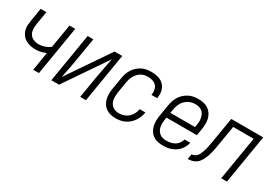

<svg xmlns="http://www.w3.org/2000/svg" viewBox="6 -1144 2488 1769"><g transform="rotate(30 1250.0 -260.0)"><path d="M317 0 349 -196Q323 -185 296.5 -178.5Q270 -172 244 -172Q215 -172 187 -177.5Q159 -183 135.5 -196.5Q112 -210 96 -231.5Q80 -253 72.5 -279.5Q65 -306 67.5 -335Q70 -364 75 -393L96 -520H157L134 -384Q131 -364 130 -344.5Q129 -325 132.5 -306.5Q136 -288 146 -272.5Q156 -257 171.5 -247Q187 -237 205.5 -232.5Q224 -228 243 -228Q274 -228 304.5 -238.5Q335 -249 361 -269L403 -520H464L378 0Z M510 0 596 -520H657L622 -312Q617 -278 610.5 -244Q604 -210 598 -175L590 -137Q587 -121 584 -105.5Q581 -90 578 -74L882 -520H964L878 0H817L851 -208Q861 -268 873 -327.5Q885 -387 896 -446L592 0Z M1197 8Q1168 8 1141.5 1.5Q1115 -5 1093.5 -20Q1072 -35 1058 -57.5Q1044 -80 1038 -106.5Q1032 -133 1032.5 -161Q1033 -189 1038 -218L1058 -338Q1062 -363 1070 -387.5Q1078 -412 1092.5 -435Q1107 -458 1127.5 -476.5Q1148 -495 1171.5 -507Q1195 -519 1220.5 -523.5Q1246 -528 1271 -528Q1296 -528 1320 -524Q1344 -520 1365.5 -510.5Q1387 -501 1403 -484.5Q1419 -468 1428.5 -446.5Q1438 -425 1440 -401Q1442 -377 1438 -352L1437 -344H1376L1377 -350Q1381 -375 1376 -399.5Q1371 -424 1355.5 -441Q1340 -458 1316 -465.5Q1292 -473 1267 -473Q1248 -473 1230 -469Q1212 -465 1194.5 -455Q1177 -445 1164 -430.5Q1151 -416 1141 -399.5Q1131 -383 1125.5 -365Q1120 -347 1117 -329L1097 -209Q1094 -189 1093.5 -169.5Q1093 -150 1096 -131.5Q1099 -113 1108 -96.5Q1117 -80 1131 -68.5Q1145 -57 1163 -52Q1181 -47 1201 -47Q1226 -47 1252 -55.5Q1278 -64 1298.5 -82.5Q1319 -101 1331.5 -125.5Q1344 -150 1348 -175V-176H1409V-175Q1405 -151 1396 -127Q1387 -103 1372 -81Q1357 -59 1337.5 -41.5Q1318 -24 1294.5 -12.5Q1271 -1 1246 3.5Q1221 8 1197 8Z M1700 8Q1671 8 1644 2Q1617 -4 1595 -19Q1573 -34 1559 -56.5Q1545 -79 1538.5 -105.5Q1532 -132 1532.5 -160.5Q1533 -189 1538 -218L1558 -338Q1562 -363 1570 -387.5Q1578 -412 1592.5 -435Q1607 -458 1627.5 -476.5Q1648 -495 1672 -507Q1696 -519 1721 -523.5Q1746 -528 1771 -528Q1800 -528 1827.5 -522Q1855 -516 1877 -501Q1899 -486 1914 -463.5Q1929 -441 1935.5 -414.5Q1942 -388 1941.5 -359.5Q1941 -331 1936 -302L1924 -232H1601L1597 -209Q1594 -189 1593 -169Q1592 -149 1596 -130.5Q1600 -112 1609.5 -95.5Q1619 -79 1633 -68Q1647 -57 1665.5 -52Q1684 -47 1704 -47Q1726 -47 1749 -51.5Q1772 -56 1792.5 -68Q1813 -80 1827 -99.5Q1841 -119 1846 -141H1907Q1902 -119 1891.5 -97.5Q1881 -76 1865.5 -58Q1850 -40 1830 -27Q1810 -14 1788.5 -6Q1767 2 1744.5 5Q1722 8 1700 8ZM1872 -288 1876 -311Q1880 -331 1880.5 -350.5Q1881 -370 1877 -388.5Q1873 -407 1865 -423.5Q1857 -440 1842.5 -451.5Q1828 -463 1809.5 -468Q1791 -473 1771 -473Q1753 -473 1734.5 -469Q1716 -465 1698.5 -455.5Q1681 -446 1666.5 -432Q1652 -418 1642 -401Q1632 -384 1626 -365.5Q1620 -347 1617 -329L1610 -288Z M2317 0 2394 -465H2176L2140 -247Q2136 -227 2132.5 -206.5Q2129 -186 2124 -166Q2119 -146 2112 -126Q2105 -106 2095.5 -86.5Q2086 -67 2073 -49.5Q2060 -32 2041 -20.5Q2022 -9 2001.5 -4.5Q1981 0 1961 0L1970 -55Q1984 -55 1999 -62Q2014 -69 2024.5 -81Q2035 -93 2041 -107.5Q2047 -122 2052.5 -136.5Q2058 -151 2062 -166Q2066 -181 2068.5 -195.5Q2071 -210 2074 -225Q2077 -240 2080 -255L2124 -520H2464L2378 0Z"/></g></svg>

Font: Iosevka Light Oblique
Style: Regular
Weight: 300
Italic angle: -9°
Monospace: yes
Designer: Belleve Invis
Foundry: Belleve Invis
Version: Version 32.5.0; ttfautohint (v1.8.4)